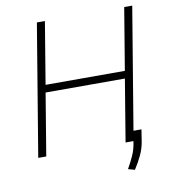

<svg xmlns="http://www.w3.org/2000/svg" viewBox="-94 -809 937 1045"><g transform="rotate(-10 374.5 -286.0)"><path d="M59.7 0 180.4 -727.3H224.8L168 -384.6H606.2L663 -727.3H707.4L586.6 0H542.3L599.1 -343.4H160.9L104 0ZM639.9 -55.4 629.3 12.4Q622.9 49.7 606.2 85Q589.5 120.4 566.8 155.2L530.2 145.2Q549.7 110.8 564.1 78.7Q578.5 46.5 583.8 12.8L594.5 -55.4Z"/></g></svg>

Font: Inter Extra Light  BETA
Style: Italic
Weight: 200
Italic angle: 9.39999°
Designer: Rasmus Andersson
Foundry: rsms
Version: Version 3.011;git-f93a4a705